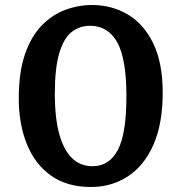

<svg xmlns="http://www.w3.org/2000/svg" viewBox="-20 -734 724 767"><path d="M343 13Q247 13 183 -33Q119 -79 87 -159Q55 -239 55 -341Q55 -445 79.5 -516.5Q104 -588 146 -631.5Q188 -675 240.5 -694.5Q293 -714 348 -714Q426 -714 490 -676.5Q554 -639 592 -561Q630 -483 630 -364Q630 -240 593 -156Q556 -72 491 -29.5Q426 13 343 13ZM350 -70Q416 -70 450.5 -134.5Q485 -199 485 -350Q485 -500 448 -565.5Q411 -631 340 -631Q298 -631 266.5 -606.5Q235 -582 217 -522.5Q199 -463 199 -358Q199 -218 237.5 -144Q276 -70 350 -70Z"/></svg>

Font: Literata 7pt SemiBold
Style: Regular
Weight: 600
Designer: Latin by Veronika Burian and Jose Scaglione. Greek by Irene Vlachou. Cyrillic by Vera Evstafieva.
Foundry: TypeTogether
Version: Version 3.002